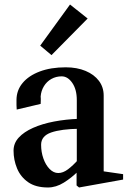

<svg xmlns="http://www.w3.org/2000/svg" viewBox="-20 -814 565 850"><path d="M192 16Q138 16 104.5 -7.5Q71 -31 55.5 -68.5Q40 -106 40 -147Q40 -180 63 -205Q86 -230 126.5 -248Q167 -266 219.5 -276Q272 -286 330 -288L320 -276V-371Q320 -418 300 -447Q280 -476 253 -476Q228 -476 207.5 -464.5Q187 -453 174.5 -432.5Q162 -412 160 -387Q161 -376 160.5 -368Q160 -360 160 -354L54 -329Q53 -338 53 -349Q53 -360 53 -371Q53 -414 80 -446.5Q107 -479 156 -497.5Q205 -516 271 -516Q321 -516 359 -500Q397 -484 418 -456Q439 -428 439 -391V-44L428 -57L525 -43V-19L330 16L319 7V-62L326 -56Q297 -27 262.5 -5.5Q228 16 192 16ZM238 -48Q259 -48 281 -64.5Q303 -81 327 -108L320 -89V-259L333 -244Q251 -243 206.5 -227.5Q162 -212 162 -173Q162 -141 172 -112.5Q182 -84 199.5 -66Q217 -48 238 -48ZM208 -570 158 -612 290 -794 368 -732Z"/></svg>

Font: Wittgenstein SemiBold
Style: Regular
Weight: 600
Designer: Jörg Drees
Foundry: Jörg Drees
Version: Version 1.500